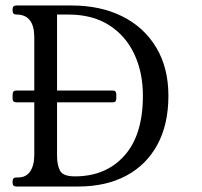

<svg xmlns="http://www.w3.org/2000/svg" viewBox="-20 -680 735 700"><path d="M40 -307Q26 -307 26 -320V-336Q26 -350 40 -350H391Q404 -350 404 -336V-320Q404 -307 391 -307ZM241 -660Q346 -660 425.5 -620.5Q505 -581 549.5 -507Q594 -433 594 -331Q594 -226 553.5 -152Q513 -78 439.5 -39Q366 0 265 0H40Q26 0 26 -13V-20Q26 -33 40 -33H46Q75 -33 90 -55Q105 -77 105 -116V-544Q105 -627 40 -627Q26 -627 26 -640V-647Q26 -660 40 -660ZM188 -112Q188 -78 199 -57.5Q210 -37 253 -37Q366 -37 433.5 -112.5Q501 -188 501 -331Q501 -416 469.5 -483Q438 -550 377.5 -588.5Q317 -627 229 -627H188Z"/></svg>

Font: Young Serif Light
Style: Regular
Weight: 300
Designer: Bastien Sozeau
Foundry: NBR — Bastien Sozeau
Version: Version 5.001